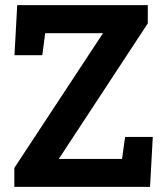

<svg xmlns="http://www.w3.org/2000/svg" viewBox="-20 -731 639 751"><path d="M558.1 -710.9V-639.6L210 -109.4H457.5L469.2 -195.3H577.6L566.9 0H36.1V-74.2L382.8 -601.1H156.7L145.5 -515.1H36.6L47.4 -710.9Z"/></svg>

Font: Roboto Avanza Slab
Style: Bold
Weight: 700
Designer: Google
Version: Version 1.100263; 2013; ttfautohint (v0.94.20-1c74) -l 8 -r 